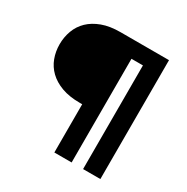

<svg xmlns="http://www.w3.org/2000/svg" viewBox="-159 -833 948 972"><g transform="rotate(30 315.0 -347.5)"><path d="M555 -695V0H454V-606H387V0H286V-282H272Q210 -282 165.5 -298.5Q121 -315 92 -343Q63 -371 49 -408.5Q35 -446 35 -488Q35 -530 49 -568Q63 -606 92 -634Q121 -662 165.5 -678.5Q210 -695 272 -695Z"/></g></svg>

Font: SVN-Poppins Medium
Style: Regular
Weight: 500
Designer: Ninad Kale (Devanagari), Jonny Pinhorn (Latin)
Foundry: Indian Type Foundry
Version: Version 3.002 2017; ttfautohint (v1.8.3)